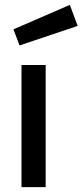

<svg xmlns="http://www.w3.org/2000/svg" viewBox="-20 -766 338 786"><path d="M35 -646 266 -746 298 -660 60 -580ZM68 0V-500H167V0Z"/></svg>

Font: TitilliumText
Style: Medium
Weight: 500
Designer: Accademia di Belle Arti di Urbino and others
Foundry: Accademia di Belle Arti di Urbino and others.
Version: Version 60.001